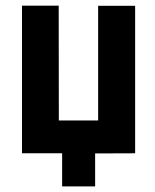

<svg xmlns="http://www.w3.org/2000/svg" viewBox="-20 -545 549 682"><path d="M200.7 117.2H317.9V0L460 -0.5V-524.4H328.6V-117.2H189L188.5 -524.9H58.1V-0.5H200.7Z"/></svg>

Font: Tuffy
Style: Bold
Weight: 700
Designer: Thatcher Ulrich, Karoly Barta, Michael Everson
Version: Version 001.270